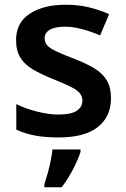

<svg xmlns="http://www.w3.org/2000/svg" viewBox="-20 -572 533 813"><path d="M450 -156Q450 -78 394 -34Q338 10 229 10Q171 10 128.5 2Q86 -6 49 -23V-131Q88 -112 137 -99.5Q186 -87 227 -87Q281 -87 305 -103Q329 -119 329 -146Q329 -163 318.5 -176.5Q308 -190 280.5 -204Q253 -218 203 -238Q153 -258 118.5 -278.5Q84 -299 66 -328.5Q48 -358 48 -402Q48 -476 106 -514Q164 -552 259 -552Q310 -552 354.5 -541.5Q399 -531 442 -512L404 -422Q367 -438 328 -448.5Q289 -459 256 -459Q213 -459 191 -446Q169 -433 169 -410Q169 -392 180.5 -379.5Q192 -367 219.5 -354Q247 -341 297 -322Q346 -303 380.5 -282Q415 -261 432.5 -231Q450 -201 450 -156ZM321 71Q311 103 289.5 144.5Q268 186 241 221H168V208Q174 190 181.5 163.5Q189 137 194.5 109.5Q200 82 202 61H321Z"/></svg>

Font: Noto Sans Lao UI SemBd
Style: Regular
Weight: 600
Designer: Monotype Design Team
Foundry: Monotype Imaging Inc.
Version: Version 2.000; ttfautohint (v1.8.4.7-5d5b)